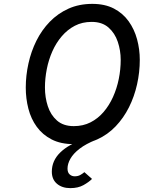

<svg xmlns="http://www.w3.org/2000/svg" viewBox="-20 -732 742 991"><path d="M361.5 12Q294 12 246.8 -12.2Q199.5 -36.5 169.8 -77.5Q140 -118.5 126.5 -171Q113 -223.5 113 -280Q113 -342 126.8 -404.2Q140.5 -466.5 168 -521.8Q195.5 -577 237 -619.8Q278.5 -662.5 333.2 -687.2Q388 -712 456.5 -712Q521.5 -712 568 -687.8Q614.5 -663.5 644 -622.2Q673.5 -581 687.5 -529.2Q701.5 -477.5 701.5 -423Q701.5 -359.5 687.5 -296.8Q673.5 -234 645.8 -178.5Q618 -123 577 -80Q536 -37 482 -12.5Q428 12 361.5 12ZM361 -81Q409 -81 447.2 -100.5Q485.5 -120 514.5 -153.8Q543.5 -187.5 563.2 -231.2Q583 -275 593 -324.2Q603 -373.5 603 -423Q603 -471 588 -516Q573 -561 540 -590Q507 -619 453 -619Q404.5 -619 366.2 -599Q328 -579 298.8 -544.8Q269.5 -510.5 250.2 -467Q231 -423.5 221.5 -375.2Q212 -327 212 -280Q212 -229 226.8 -183.8Q241.5 -138.5 274.2 -109.8Q307 -81 361 -81ZM343 239Q300.5 239 274 216.5Q247.5 194 247.5 154Q247.5 97.5 290.8 55.2Q334 13 407.5 -10H475Q423.5 10.5 391 35.5Q358.5 60.5 343.5 87Q328.5 113.5 328.5 138Q328.5 158.5 339.5 168.2Q350.5 178 365.5 178Q382.5 178 394.8 171Q407 164 415.5 156.5L455 191.5Q438.5 208 410.8 223.5Q383 239 343 239Z"/></svg>

Font: Overpass Medium
Style: Italic
Weight: 500
Italic angle: -10°
Designer: Delve Withrington, Dave Bailey, Thomas Jockin
Foundry: Delve Fonts LLC
Version: Version 4.000